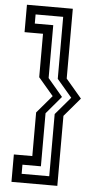

<svg xmlns="http://www.w3.org/2000/svg" viewBox="-62 -788 536 1026"><g transform="rotate(5 205.5 -275.0)"><path d="M238.5 -181 319 -275.5 238.5 -370V-702.5H90.5V-653.5H189.5V-370L269.5 -275.5L189.5 -181V103.5H90.5V152.5H238.5ZM139 -181 219.5 -275.5 139 -370V-603H40V-750H286V-375.5L371 -275.5L286 -175.5V200H40V53H139Z"/></g></svg>

Font: Tourney Thin Medium
Style: Regular
Weight: 500
Version: Version 1.015